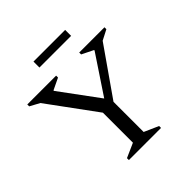

<svg xmlns="http://www.w3.org/2000/svg" viewBox="-211 -977 1140 1140"><g transform="rotate(-45 359.0 -407.0)"><path d="M228 0V-16L318 -56V-308L96 -611L35 -644V-660H277V-644L204 -609V-605L383 -362L544 -604V-608L471 -644V-660H683V-644L619 -611L408 -309V-56L498 -16V0ZM241 -764V-814H507V-764Z"/></g></svg>

Font: Spectral
Style: Regular
Weight: 400
Designer: Jean-Baptiste Levee
Foundry: Production Type
Version: Version 2.001